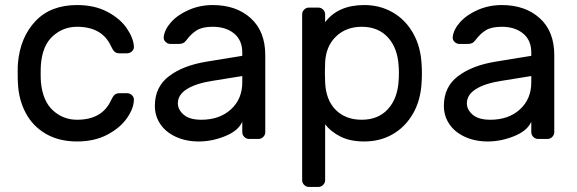

<svg xmlns="http://www.w3.org/2000/svg" viewBox="-20 -550 2285 760"><path d="M420 -154Q427 -169 434 -175Q441 -181 453 -181H483Q494 -181 502 -173.5Q510 -166 510 -156Q510 -122 483 -83Q456 -44 405 -17Q354 10 285 10Q214 10 162 -20Q110 -50 82 -102.5Q54 -155 51 -220Q50 -232 50 -266Q50 -290 51 -300Q60 -402 120 -466Q180 -530 285 -530Q354 -530 404.5 -503.5Q455 -477 481.5 -438.5Q508 -400 510 -366Q511 -355 502.5 -347Q494 -339 483 -339H453Q441 -339 434 -345Q427 -351 420 -366Q385 -444 285 -444Q230 -444 189 -407Q148 -370 142 -295Q141 -284 141 -259Q141 -236 142 -225Q149 -150 189.5 -113Q230 -76 285 -76Q385 -76 420 -154Z M939 -329V-342Q939 -391 906.5 -417.5Q874 -444 822 -444Q782 -444 759.5 -430.5Q737 -417 717 -390Q711 -382 704 -379Q697 -376 685 -376H655Q644 -376 635.5 -384Q627 -392 628 -403Q631 -433 657.5 -462.5Q684 -492 728 -511Q772 -530 822 -530Q915 -530 972.5 -478Q1030 -426 1030 -332V-27Q1030 -16 1022 -8Q1014 0 1003 0H966Q955 0 947 -8Q939 -16 939 -27V-68Q923 -32 871 -11Q819 10 767 10Q716 10 676 -8.5Q636 -27 614.5 -59Q593 -91 593 -131Q593 -206 649 -248.5Q705 -291 798 -306ZM939 -249 821 -230Q756 -220 720 -197.5Q684 -175 684 -141Q684 -116 707 -96Q730 -76 777 -76Q849 -76 894 -117Q939 -158 939 -224Z M1267 163Q1267 174 1259 182Q1251 190 1240 190H1203Q1192 190 1184 182Q1176 174 1176 163V-493Q1176 -504 1184 -512Q1192 -520 1203 -520H1240Q1251 -520 1259 -512Q1267 -504 1267 -493V-462Q1318 -530 1422 -530Q1484 -530 1534.5 -501Q1585 -472 1615.5 -418Q1646 -364 1649 -292Q1650 -282 1650 -260Q1650 -237 1649 -227Q1646 -155 1615.5 -101.5Q1585 -48 1535 -19Q1485 10 1422 10Q1366 10 1327.5 -9.5Q1289 -29 1267 -58ZM1412 -76Q1477 -76 1515.5 -118Q1554 -160 1558 -232Q1559 -242 1559 -260Q1559 -278 1558 -288Q1554 -360 1515.5 -402Q1477 -444 1412 -444Q1350 -444 1310 -405.5Q1270 -367 1267 -303L1266 -264L1267 -224Q1270 -154 1309 -115Q1348 -76 1412 -76Z M2083 -329V-342Q2083 -391 2050.5 -417.5Q2018 -444 1966 -444Q1926 -444 1903.5 -430.5Q1881 -417 1861 -390Q1855 -382 1848 -379Q1841 -376 1829 -376H1799Q1788 -376 1779.5 -384Q1771 -392 1772 -403Q1775 -433 1801.5 -462.5Q1828 -492 1872 -511Q1916 -530 1966 -530Q2059 -530 2116.5 -478Q2174 -426 2174 -332V-27Q2174 -16 2166 -8Q2158 0 2147 0H2110Q2099 0 2091 -8Q2083 -16 2083 -27V-68Q2067 -32 2015 -11Q1963 10 1911 10Q1860 10 1820 -8.5Q1780 -27 1758.5 -59Q1737 -91 1737 -131Q1737 -206 1793 -248.5Q1849 -291 1942 -306ZM2083 -249 1965 -230Q1900 -220 1864 -197.5Q1828 -175 1828 -141Q1828 -116 1851 -96Q1874 -76 1921 -76Q1993 -76 2038 -117Q2083 -158 2083 -224Z"/></svg>

Font: Contemporary
Style: Regular
Weight: 400
Designer: Victor Tran
Foundry: Victor Tran
Version: Version 1.100